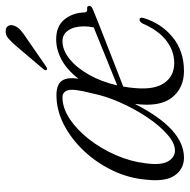

<svg xmlns="http://www.w3.org/2000/svg" viewBox="-16 -638 662 670"><g transform="rotate(-90 315.0 -303.0)"><path d="M587.5 -134Q569 -72 520.8 -32Q472.5 8 402 8Q343 8 309.5 -34Q276 -76 287.5 -163.5Q242.5 -75.5 196 -33.8Q149.5 8 100 8Q60.5 8 38 -24Q15.5 -56 23 -123Q27.5 -182.5 54 -238.8Q80.5 -295 122.2 -339.8Q164 -384.5 214.5 -410.8Q265 -437 318 -437Q355 -437 368.2 -418Q381.5 -399 375 -360Q406.5 -400.5 441.8 -419.2Q477 -438 512.5 -438Q559 -438 582.2 -409Q605.5 -380 606.5 -340Q607 -328 619 -330Q629 -331 629.5 -323Q630 -315 617.5 -310Q600 -302.5 564.5 -288.5Q529 -274.5 487.2 -258.2Q445.5 -242 407.8 -227.2Q370 -212.5 348 -204Q344 -183 342.5 -162Q336.5 -94.5 360.8 -60.2Q385 -26 430 -26Q472.5 -26 508.5 -53.8Q544.5 -81.5 568.5 -137.5Q575.5 -148 582.5 -147Q590.5 -146 587.5 -134ZM506.5 -416Q475 -416 444.5 -391.5Q414 -367 389.5 -324Q365 -281 352 -225Q377 -235 415.2 -250.5Q453.5 -266 491.5 -281.5Q529.5 -297 554.5 -307Q558 -324 558 -342Q558 -375 544.2 -395.5Q530.5 -416 506.5 -416ZM80 -124.5Q73 -71.5 87 -47.5Q101 -23.5 125 -23.5Q150.5 -23.5 181 -50.2Q211.5 -77 240.8 -120.5Q270 -164 292.5 -214.8Q315 -265.5 324.5 -313.5Q341 -377 335.2 -396.5Q329.5 -416 310.5 -416Q273.5 -416 235.2 -390.8Q197 -365.5 164 -323.2Q131 -281 108.5 -229.2Q86 -177.5 80 -124.5ZM485.5 -573Q502.5 -593.5 515.8 -604.8Q529 -616 543.5 -614Q556 -613 560.2 -604.2Q564.5 -595.5 560.5 -585Q556 -572 544.2 -561.8Q532.5 -551.5 516 -541L417 -472.5Q409 -467.5 405.5 -472Q403 -476 410 -484Z"/></g></svg>

Font: Fraunces 144pt S050 Light
Style: Italic
Weight: 300
Italic angle: -16°
Version: Version 1.000; ttfautohint (v1.8.3)